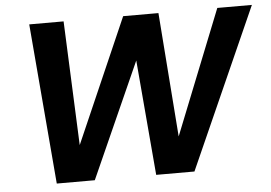

<svg xmlns="http://www.w3.org/2000/svg" viewBox="-50 -767 1178 835"><g transform="rotate(-5 539.0 -350.0)"><path d="M165 0 106 -700H256L279 -158L516 -700H670L711 -158L927 -700H1078L766 0H599L556 -503L331 0Z"/></g></svg>

Font: DM Sans 9pt ExtraBold
Style: Italic
Weight: 800
Italic angle: -10°
Version: Version 4.004;gftools[0.9.30]